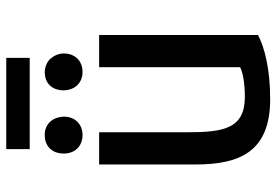

<svg xmlns="http://www.w3.org/2000/svg" viewBox="-155 -715 884 614"><g transform="rotate(-90 287.0 -408.0)"><path d="M482 -25C443 -4 373 14 277 14C109 14 68 -83 68 -225V-533H171V-252C171 -136 182 -67 284 -67C327 -67 361 -73 379 -82V-533H482ZM117 -755V-830H409V-755ZM221 -644C220 -608 195 -586 162 -586C128 -586 103 -609 103 -646C103 -687 130 -707 162 -707C196 -707 220 -684 221 -644ZM423 -646C423 -609 398 -586 364 -586C331 -586 306 -608 305 -647C306 -686 329 -706 362 -707C378 -707 396 -700 405 -690C415 -679 423 -664 423 -646Z"/></g></svg>

Font: Repo Medium
Style: Regular
Weight: 500
Designer: Stefan Peev
Foundry: Context Ltd
Version: Version 1.502